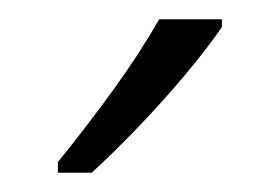

<svg xmlns="http://www.w3.org/2000/svg" viewBox="-20 -785 290 199"><path d="M210 -757Q195 -735 171.5 -707Q148 -679 122 -652Q96 -625 75 -606H40V-617Q70 -654 97.5 -692Q125 -730 145 -765H210Z"/></svg>

Font: Noto Sans Lao Looped Condensed Light
Style: Regular
Weight: 300
Width: 3
Designer: Mark Frömberg, Ben Mitchell
Foundry: The Fontpad Ltd
Version: Version 1.002; ttfautohint (v1.8.4.7-5d5b)